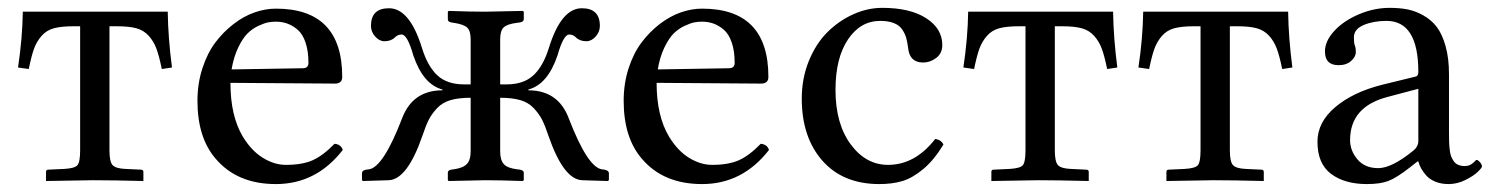

<svg xmlns="http://www.w3.org/2000/svg" viewBox="-20 -459 3796 489"><path d="M277.8 -392.1H258.8V-76.2Q258.8 -47.4 266.6 -38.6Q274.9 -29.8 298.8 -28.8L338.9 -26.9Q345.2 -26.9 345.2 -21V2Q266.6 0 216.8 0L97.2 2V-21Q97.2 -26.9 103 -26.9L144 -28.8Q170.4 -30.3 177.2 -38.3Q184.1 -46.4 184.1 -76.2V-392.1H167Q136.2 -392.1 117.2 -387Q98.1 -381.8 85.7 -367.4Q73.2 -353 66.7 -335Q60.1 -316.9 53.2 -283.2L25.9 -287.1Q37.1 -361.3 38.1 -429.2H407.2Q408.2 -362.3 418 -287.1L392.1 -283.2Q385.3 -316.4 378.4 -335Q371.6 -353.5 358.9 -367.7Q346.2 -381.8 327.4 -387Q308.6 -392.1 277.8 -392.1Z M569.8 -282.2 751 -285.2Q765.6 -285.2 765.6 -298.8Q765.6 -328.6 758.3 -350.3Q751 -372.1 738.3 -383.1Q725.6 -394 711.9 -398.9Q698.2 -403.8 682.6 -403.8Q672.9 -403.8 663.3 -402.1Q653.8 -400.4 638.4 -393.3Q623 -386.2 610.6 -374Q598.1 -361.8 586.7 -337.9Q575.2 -314 569.8 -282.2ZM832 -92.8Q848.6 -91.3 853 -77.1Q785.6 9.8 682.6 9.8Q584.5 9.8 529.8 -54.2Q482.9 -107.9 482.9 -202.1Q482.9 -246.1 495.4 -284.7Q507.8 -323.2 528.3 -350.6Q548.8 -377.9 575 -397.9Q601.1 -418 628.7 -427.5Q656.2 -437 682.6 -437Q851.6 -437 851.6 -263.2Q851.6 -246.1 833 -246.1L566.9 -248Q566.9 -163.6 598.6 -110.8Q620.6 -74.7 649.7 -56.9Q678.7 -39.1 708 -39.1Q750 -39.1 776.6 -51Q803.2 -63 832 -92.8Z M901.9 0V-18.1Q901.9 -24.9 912.6 -26.9L919.9 -27.8Q956.1 -33.2 1003.9 -157.2Q1030.8 -229 1106.9 -229V-231Q1057.6 -244.1 1032.7 -317.9Q1017.6 -371.1 1002.9 -371.1Q993.2 -371.1 985.8 -363.8Q976.1 -354 959 -354Q946.3 -354 935.5 -366Q924.8 -377.9 924.8 -393.1Q924.8 -438 970.7 -438Q1023.4 -438 1054.7 -336.9Q1068.8 -291 1093.3 -267.6Q1118.2 -244.1 1161.6 -244.1H1178.7V-358.9Q1178.7 -380.4 1169.9 -388.7Q1161.1 -397 1135.7 -400.9L1128.9 -401.9Q1120.6 -403.3 1120.6 -410.2V-429.2L1122.6 -431.2Q1178.7 -429.2 1214.8 -429.2L1311.5 -431.2L1314 -429.2V-410.2Q1314 -403.8 1304.7 -401.9L1296.9 -400.9Q1272 -397.9 1262.7 -389.2Q1253.9 -380.4 1253.9 -358.9V-244.1H1270.5Q1314 -244.1 1338.9 -267.6Q1363.8 -291 1377.9 -336.9Q1409.2 -438 1461.9 -438Q1507.8 -438 1507.8 -393.1Q1507.8 -377.9 1497.1 -366Q1486.3 -354 1473.6 -354Q1456.5 -354 1446.8 -363.8Q1439.5 -371.1 1429.7 -371.1Q1415 -371.1 1399.9 -317.9Q1375 -244.1 1325.7 -231V-229Q1401.9 -229 1428.7 -157.2Q1476.6 -33.2 1512.7 -27.8L1519.5 -26.9Q1530.8 -24.4 1530.8 -18.1V0L1527.8 2L1462.9 0Q1415.5 -1.5 1377 -112.8Q1368.2 -139.2 1360.6 -154.1Q1353 -168.9 1339.6 -183.3Q1326.2 -197.8 1305.4 -203.9Q1284.7 -210 1253.9 -210V-73.2Q1253.9 -51.3 1263.2 -41Q1272.5 -30.8 1296.9 -27.8L1304.7 -26.9Q1314 -24.9 1314 -19V0L1311.5 2Q1253.9 0 1214.8 0L1122.6 2L1120.6 0V-19Q1120.6 -25.4 1128.9 -26.9L1135.7 -27.8Q1159.7 -31.2 1169.2 -41.5Q1178.7 -51.8 1178.7 -73.2V-210Q1147.9 -210 1127.2 -203.9Q1106.4 -197.8 1093 -183.3Q1079.6 -168.9 1072 -154.1Q1064.5 -139.2 1055.7 -112.8Q1017.1 -1.5 969.7 0L904.8 2Z M1655.3 -282.2 1836.4 -285.2Q1851.1 -285.2 1851.1 -298.8Q1851.1 -328.6 1843.8 -350.3Q1836.4 -372.1 1823.7 -383.1Q1811 -394 1797.4 -398.9Q1783.7 -403.8 1768.1 -403.8Q1758.3 -403.8 1748.8 -402.1Q1739.3 -400.4 1723.9 -393.3Q1708.5 -386.2 1696 -374Q1683.6 -361.8 1672.1 -337.9Q1660.6 -314 1655.3 -282.2ZM1917.5 -92.8Q1934.1 -91.3 1938.5 -77.1Q1871.1 9.8 1768.1 9.8Q1669.9 9.8 1615.2 -54.2Q1568.4 -107.9 1568.4 -202.1Q1568.4 -246.1 1580.8 -284.7Q1593.3 -323.2 1613.8 -350.6Q1634.3 -377.9 1660.4 -397.9Q1686.5 -418 1714.1 -427.5Q1741.7 -437 1768.1 -437Q1937 -437 1937 -263.2Q1937 -246.1 1918.5 -246.1L1652.3 -248Q1652.3 -163.6 1684.1 -110.8Q1706.1 -74.7 1735.1 -56.9Q1764.2 -39.1 1793.5 -39.1Q1835.4 -39.1 1862.1 -51Q1888.7 -63 1917.5 -92.8Z M2382.8 -90.8Q2358.9 -51.3 2331.3 -28.3Q2303.7 -5.4 2278.1 2.2Q2252.4 9.8 2219.7 9.8Q2127 9.8 2074.5 -49.8Q2022 -109.4 2022 -208Q2022 -259.3 2040 -303.7Q2058.1 -348.1 2087.4 -377.2Q2116.7 -406.2 2153.1 -422.6Q2189.5 -439 2227.1 -439Q2297.9 -439 2338.9 -412.6Q2379.9 -386.2 2379.9 -344.2Q2379.9 -323.2 2364.5 -311.5Q2349.1 -299.8 2331.1 -299.8Q2296.9 -299.8 2293 -335.9Q2291 -351.6 2288.1 -362.1Q2285.2 -372.6 2278.1 -383.5Q2271 -394.5 2256.8 -400.1Q2242.7 -405.8 2221.7 -405.8Q2171.4 -405.8 2139.6 -358.4Q2107.9 -311 2107.9 -230Q2107.9 -144 2146.5 -91.6Q2185.1 -39.1 2241.7 -39.1Q2310.5 -39.1 2361.8 -105Q2377.4 -103 2382.8 -90.8Z M2685.5 -392.1H2666.5V-76.2Q2666.5 -47.4 2674.3 -38.6Q2682.6 -29.8 2706.5 -28.8L2746.6 -26.9Q2752.9 -26.9 2752.9 -21V2Q2674.3 0 2624.5 0L2504.9 2V-21Q2504.9 -26.9 2510.7 -26.9L2551.8 -28.8Q2578.1 -30.3 2585 -38.3Q2591.8 -46.4 2591.8 -76.2V-392.1H2574.7Q2543.9 -392.1 2524.9 -387Q2505.9 -381.8 2493.4 -367.4Q2481 -353 2474.4 -335Q2467.8 -316.9 2460.9 -283.2L2433.6 -287.1Q2444.8 -361.3 2445.8 -429.2H2814.9Q2815.9 -362.3 2825.7 -287.1L2799.8 -283.2Q2793 -316.4 2786.1 -335Q2779.3 -353.5 2766.6 -367.7Q2753.9 -381.8 2735.1 -387Q2716.3 -392.1 2685.5 -392.1Z M3131.3 -392.1H3112.3V-76.2Q3112.3 -47.4 3120.1 -38.6Q3128.4 -29.8 3152.3 -28.8L3192.4 -26.9Q3198.7 -26.9 3198.7 -21V2Q3120.1 0 3070.3 0L2950.7 2V-21Q2950.7 -26.9 2956.5 -26.9L2997.6 -28.8Q3023.9 -30.3 3030.8 -38.3Q3037.6 -46.4 3037.6 -76.2V-392.1H3020.5Q2989.7 -392.1 2970.7 -387Q2951.7 -381.8 2939.2 -367.4Q2926.8 -353 2920.2 -335Q2913.6 -316.9 2906.7 -283.2L2879.4 -287.1Q2890.6 -361.3 2891.6 -429.2H3260.7Q3261.7 -362.3 3271.5 -287.1L3245.6 -283.2Q3238.8 -316.4 3231.9 -335Q3225.1 -353.5 3212.4 -367.7Q3199.7 -381.8 3180.9 -387Q3162.1 -392.1 3131.3 -392.1Z M3592.3 -232.9 3513.2 -211.9Q3418.5 -187 3418.5 -102.1Q3418.5 -75.2 3437.3 -53Q3456.1 -30.8 3490.2 -30.8Q3524.4 -30.8 3578.1 -74.2Q3592.3 -85 3592.3 -100.1ZM3592.3 -47.9H3590.3L3570.3 -32.2Q3537.1 -6.3 3516.4 1.7Q3495.6 9.8 3461.4 9.8Q3404.8 9.8 3370.1 -16.1Q3335.4 -42 3335.4 -98.1Q3335.4 -147.9 3380.9 -186.3Q3426.3 -224.6 3500.5 -243.2L3586.4 -264.2Q3592.3 -266.1 3592.3 -275.9Q3592.3 -405.8 3511.2 -405.8Q3478 -405.8 3453.1 -395.3Q3428.2 -384.8 3428.2 -363.8Q3428.2 -350.1 3430.2 -344.2Q3433.1 -338.4 3433.1 -326.2Q3433.1 -314.5 3421.1 -303.7Q3409.2 -293 3389.2 -293Q3354.5 -293 3354.5 -328.1Q3354.5 -354.5 3378.4 -380.4Q3402.3 -406.2 3440.9 -422.6Q3479.5 -439 3519.5 -439Q3543.5 -439 3563.5 -435.3Q3583.5 -431.6 3604 -420.4Q3624.5 -409.2 3638.7 -391.1Q3652.8 -373 3661.6 -342Q3670.4 -311 3670.4 -270V-121.1Q3670.4 -106.9 3670.7 -98.6Q3670.9 -90.3 3672.1 -78.9Q3673.3 -67.4 3675.8 -61Q3678.2 -54.7 3682.6 -48.3Q3687 -42 3694.1 -39.1Q3701.2 -36.1 3710.4 -36.1Q3719.7 -36.1 3726.1 -40Q3732.4 -43.9 3735.8 -47.9Q3739.3 -51.8 3741.2 -51.8Q3744.1 -51.8 3749.3 -45.9Q3754.4 -40 3754.4 -35.2Q3754.4 -31.7 3743.9 -21.5Q3733.4 -11.2 3712.4 -0.7Q3691.4 9.8 3669.4 9.8Q3650.9 9.8 3636.2 3.9Q3621.6 -2 3613 -11.5Q3604.5 -21 3599.6 -29.8Q3594.7 -38.6 3592.3 -47.9Z"/></svg>

Font: Linux Libertine G
Style: Regular
Weight: 400
Designer: Philipp H. Poll
Foundry: Philipp H. Poll
Version: Version 4.7.5